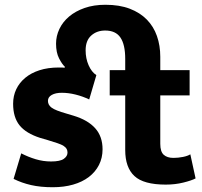

<svg xmlns="http://www.w3.org/2000/svg" viewBox="-20 -774 848 805"><path d="M652 -480H775V-374H652V-171Q652 -138 666.5 -125Q681 -112 707 -112Q727 -112 747 -116Q767 -120 778 -127L800 -26Q783 -17 748.5 -8.5Q714 0 675 0Q582 0 543.5 -36Q505 -72 505 -145V-374H440V-480H505V-527Q505 -587 485 -616.5Q465 -646 421 -646Q386 -646 362.5 -625Q339 -604 339 -563Q339 -529 351.5 -500.5Q364 -472 384 -459L354 -357Q327 -370 297 -377.5Q267 -385 239 -385Q213 -385 197 -376Q181 -367 181 -351Q181 -334 196.5 -322.5Q212 -311 258 -298L288 -289Q348 -271 379 -236.5Q410 -202 410 -148Q410 -112 395 -82.5Q380 -53 352.5 -32Q325 -11 286.5 0Q248 11 201 11Q150 11 110.5 2Q71 -7 37 -24L69 -131Q98 -116 129.5 -106.5Q161 -97 194 -97Q232 -97 247.5 -108Q263 -119 263 -134Q263 -143 259.5 -149.5Q256 -156 247 -162Q238 -168 221.5 -173.5Q205 -179 179 -187L148 -196Q89 -215 62 -248.5Q35 -282 35 -339Q35 -372 48 -399.5Q61 -427 85.5 -447.5Q110 -468 145.5 -479.5Q181 -491 227 -491Q233 -491 239 -491Q245 -491 251 -490L252 -494Q240 -505 227.5 -529.5Q215 -554 215 -591Q215 -623 229 -652.5Q243 -682 269.5 -704.5Q296 -727 334.5 -740.5Q373 -754 422 -754Q481 -754 524 -737.5Q567 -721 595.5 -692Q624 -663 638 -623Q652 -583 652 -536Z"/></svg>

Font: Mukta ExtraBold
Style: Regular
Weight: 800
Designer: Girish Dalvi and Yashodeep Gholap
Foundry: Ek Type
Version: Version 2.538;PS 1.002;hotconv 16.6.51;makeotf.lib2.5.65220;